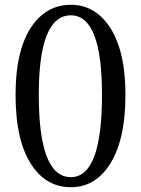

<svg xmlns="http://www.w3.org/2000/svg" viewBox="-20 -768 589 802"><path d="M276 -28Q406 -28 406 -372Q406 -704 276 -704Q142 -704 142 -372Q142 -28 276 -28ZM433 -663Q504 -563 504 -372Q504 -175 433 -73Q373 14 276 14Q177 14 116 -73Q45 -174 45 -372Q45 -564 116 -663Q178 -748 276 -748Q372 -748 433 -663Z"/></svg>

Font: Source Han Serif TW Medium
Style: Regular
Weight: 500
Designer: Ryoko NISHIZUKA Ë•øÂ°öÊ∂ºÂ≠ê (kana & ideographs); Frank Grie√ühammer (Latin, Greek & Cyrillic); Wenlong ZHANG Âº†ÊñáÈæô 
Foundry: Adobe Systems Incorporated
Version: Version 1.000;PS 1;hotconv 16.6.53;makeotf.lib2.5.65590